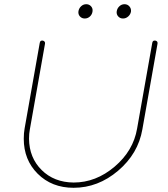

<svg xmlns="http://www.w3.org/2000/svg" viewBox="-20 -891 800 913"><path d="M194 -683 122 -276Q118 -256 118 -231Q119 -141 178 -82.5Q237 -24 330 -23Q436 -23 525 -98.5Q614 -174 632 -280L704 -687Q706 -700 719 -698Q731 -695 729 -683L657 -276Q637 -160 541.5 -79Q446 2 330 2Q226 2 159 -65Q93 -131 93 -231Q93 -259 97 -280L169 -687Q171 -700 184 -698Q196 -694 194 -683ZM420 -837Q418 -822 407.5 -812.5Q397 -803 383 -803Q369 -803 360 -813Q351 -823 353 -837Q355 -851 365.5 -861Q376 -871 390 -871Q404 -871 413 -861Q422 -851 420 -837ZM603 -837Q601 -823 590 -813Q579 -803 565 -803Q551 -803 542 -813Q533 -823 535 -837Q537 -851 547.5 -861Q558 -871 572 -871Q586 -871 595 -861Q604 -851 603 -837Z"/></svg>

Font: Quicksand
Style: Light Italic
Weight: 300
Italic angle: -12°
Designer: Andrew Paglinawan
Foundry: Andrew Paglinawan
Version: 1.002